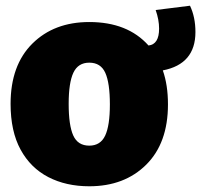

<svg xmlns="http://www.w3.org/2000/svg" viewBox="-20 -631 703 671"><path d="M292 20Q211 20 149 -12Q87 -44 52 -108Q17 -172 17 -268Q17 -403 93 -478.5Q169 -554 292 -554Q426 -554 499 -472Q536 -476 536 -531Q536 -562 524 -596L644 -611Q663 -571 663 -519Q663 -407 549 -385Q567 -334 567 -266Q567 -131 491 -55.5Q415 20 292 20ZM292 -122Q331 -122 347.5 -157Q364 -192 364 -266Q364 -341 348 -376.5Q332 -412 292 -412Q253 -412 236.5 -377Q220 -342 220 -268Q220 -193 236 -157.5Q252 -122 292 -122Z"/></svg>

Font: Trujillo Black
Style: Regular
Weight: 900
Designer: Fira Sans original fonts by bBox Type GmbH, Carrois Corporate GbR, & Edenspiekermann AG / Changes by Cristiano Sobral
Foundry: Fira Sans original fonts by bBox Type GmbH, Carrois Corporate GbR, & Edenspiekermann AG / Changes by Cristiano Sobral
Version: Version 4.301;July 28, 2020;FontCreator 13.0.0.2655 64-bit